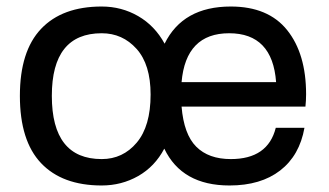

<svg xmlns="http://www.w3.org/2000/svg" viewBox="-20 -555 1008 589"><path d="M292 -535Q353 -535 404 -505.5Q455 -476 485 -421Q541 -535 688 -535Q803 -535 861 -462.5Q919 -390 919 -266Q919 -247 917 -228H537Q544 -143 582 -105Q620 -67 688 -67Q802 -67 826 -163H914Q899 -78 839.5 -32Q780 14 684 14Q538 14 484 -99Q455 -44 404 -15Q353 14 292 14Q171 14 106 -54.5Q41 -123 41 -261Q41 -398 106 -466.5Q171 -535 292 -535ZM139 -261Q139 -67 292 -67Q357 -67 399.5 -117.5Q442 -168 442 -265Q442 -357 399 -405Q356 -453 292 -453Q139 -453 139 -261ZM537 -303H827Q816 -453 683 -453Q550 -453 537 -303Z"/></svg>

Font: Nacelle
Style: Regular
Weight: 400
Designer: Sora Sagano
Foundry: Sora Sagano
Version: Version 1.000;FEAKit 1.0